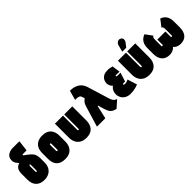

<svg xmlns="http://www.w3.org/2000/svg" viewBox="214 -1867 3031 3031"><g transform="rotate(-45 1730.0 -351.5)"><path d="M264 -520H348L369 -702H215Q181 -702 147 -689Q113 -676 90.5 -648Q68 -620 68 -575Q68 -550 76.5 -528.5Q85 -507 105 -483L124 -460Q90 -451 69 -430.5Q48 -410 39 -381Q30 -352 30 -317V-184Q30 -90 80 -39.5Q130 11 220 11Q276 11 320 -11.5Q364 -34 389 -77.5Q414 -121 414 -184V-281Q414 -305 410 -326Q406 -347 398 -365.5Q390 -384 378 -398Q361 -419 342.5 -434.5Q324 -450 305 -464Q286 -478 265 -494Q263 -496 260 -498.5Q257 -501 255 -504Q253 -507 253 -510Q253 -514 254.5 -516Q256 -518 258.5 -519Q261 -520 264 -520ZM234 -297V-193Q234 -187 233 -181Q232 -175 229 -171.5Q226 -168 221 -168Q217 -168 214 -171.5Q211 -175 210 -181Q209 -187 209 -193V-296Q209 -301 209.5 -306Q210 -311 211.5 -315.5Q213 -320 216 -323.5Q219 -327 224 -330L227 -326Q231 -321 232 -316Q233 -311 233.5 -306Q234 -301 234 -297Z M879 -185V-317Q879 -409 829.5 -460.5Q780 -512 689 -512Q625 -512 581 -488.5Q537 -465 514.5 -421.5Q492 -378 492 -317V-185Q492 -126 512 -82Q532 -38 574.5 -14Q617 10 686 10Q781 10 830 -43.5Q879 -97 879 -185ZM699 -311V-191Q699 -185 697.5 -180Q696 -175 693.5 -172Q691 -169 686 -169Q681 -169 678 -172Q675 -175 673.5 -180Q672 -185 672 -191V-311Q672 -318 673.5 -323Q675 -328 678.5 -330.5Q682 -333 686 -333Q691 -333 693.5 -330.5Q696 -328 697.5 -323Q699 -318 699 -311Z M1349 -185V-501H1169V-190Q1169 -183 1167.5 -177.5Q1166 -172 1163.5 -169Q1161 -166 1156 -166Q1151 -166 1148 -169.5Q1145 -173 1143.5 -178.5Q1142 -184 1142 -190V-501H962V-185Q962 -134 982.5 -89.5Q1003 -45 1047 -17.5Q1091 10 1160 10Q1255 10 1302 -43.5Q1349 -97 1349 -185Z M1848 -179 1736 -545Q1724 -585 1702 -614.5Q1680 -644 1649.5 -663.5Q1619 -683 1580.5 -692.5Q1542 -702 1497 -702L1453 -542Q1475 -542 1498 -540.5Q1521 -539 1540 -529Q1559 -519 1566 -493L1578 -452Q1564 -442 1550 -430Q1536 -418 1523 -395Q1510 -372 1497 -328L1398 1H1585L1632 -206Q1634 -215 1637 -218.5Q1640 -222 1642.5 -223Q1645 -224 1645 -224L1668 -143Q1684 -87 1701 -54.5Q1718 -22 1744.5 -5Q1771 12 1815 22L1931 -82Q1914 -88 1899 -97.5Q1884 -107 1871.5 -126Q1859 -145 1848 -179Z M2264 -361 2245 -497Q2216 -505 2189.5 -509Q2163 -513 2136 -512Q2087 -511 2056 -493.5Q2025 -476 2009 -449.5Q1993 -423 1989 -393Q1986 -373 1990.5 -351Q1995 -329 2006.5 -309.5Q2018 -290 2034 -277Q2003 -257 1986 -223Q1969 -189 1969 -149Q1969 -110 1988 -73.5Q2007 -37 2046.5 -13Q2086 11 2145 11Q2176 11 2205 7Q2234 3 2262 -4.5Q2290 -12 2316 -23L2265 -184Q2257 -180 2248.5 -176Q2240 -172 2230 -169Q2220 -166 2209 -164.5Q2198 -163 2184 -163Q2178 -163 2173 -164.5Q2168 -166 2165 -169Q2162 -172 2162 -176Q2162 -179 2163.5 -181.5Q2165 -184 2167.5 -185.5Q2170 -187 2173.5 -188Q2177 -189 2181 -189H2216L2264 -339H2191Q2186 -339 2181.5 -340.5Q2177 -342 2175 -345Q2173 -348 2173 -352Q2173 -356 2175 -358Q2177 -360 2181 -361.5Q2185 -363 2190 -363Q2201 -363 2212.5 -362.5Q2224 -362 2237 -362Q2250 -362 2264 -361Z M2755 -185V-501H2575V-190Q2575 -183 2573.5 -177.5Q2572 -172 2569.5 -169Q2567 -166 2562 -166Q2557 -166 2554 -169.5Q2551 -173 2549.5 -178.5Q2548 -184 2548 -190V-501H2368V-185Q2368 -134 2388.5 -89.5Q2409 -45 2453 -17.5Q2497 10 2566 10Q2661 10 2708 -43.5Q2755 -97 2755 -185ZM2658 -620Q2669 -634 2673 -652.5Q2677 -671 2671.5 -689Q2666 -707 2645 -717Q2623 -729 2602.5 -723.5Q2582 -718 2567.5 -703Q2553 -688 2548 -670L2517 -553H2606Z M3312 -500 3223 -384Q3235 -379 3241 -371Q3247 -363 3249 -349.5Q3251 -336 3251 -315V-184Q3251 -178 3249 -174.5Q3247 -171 3244.5 -169.5Q3242 -168 3238 -168Q3234 -168 3231 -169.5Q3228 -171 3226 -174.5Q3224 -178 3224 -184V-297H3044V-184Q3044 -178 3042 -174.5Q3040 -171 3037 -169.5Q3034 -168 3030 -168Q3026 -168 3023 -169.5Q3020 -171 3018.5 -174.5Q3017 -178 3017 -184V-315Q3017 -336 3019 -349.5Q3021 -363 3027 -371Q3033 -379 3044 -384L2960 -500Q2902 -480 2870 -433.5Q2838 -387 2838 -316V-187Q2838 -120 2859.5 -76Q2881 -32 2920 -9.5Q2959 13 3012 13Q3038 13 3060.5 7Q3083 1 3102.5 -11Q3122 -23 3137 -40Q3151 -23 3170 -11Q3189 1 3212 7Q3235 13 3260 13Q3342 13 3386.5 -37Q3431 -87 3431 -187V-316Q3431 -387 3401 -433Q3371 -479 3312 -500Z"/></g></svg>

Font: Advent Pro Black
Style: Regular
Weight: 900
Version: Version 3.000